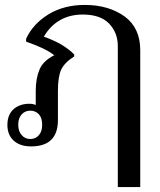

<svg xmlns="http://www.w3.org/2000/svg" viewBox="-20 -584 651 779"><path d="M458 -397C458 -397 458 175 458 175C458 175 549 175 549 175C549 175 549 -381 549 -381C549 -440 528 -486 486 -517C443 -548 389 -564 324 -564C267 -564 218 -551 177 -526C136 -501 105 -468 86 -427C86 -427 86 -415 86 -415C138 -397 176 -379 200 -360C169 -344 149 -324 140 -301C130 -277 125 -248 125 -215C125 -215 125 -158 125 -158C118 -161 110 -163 99 -163C74 -163 53 -156 36 -142C19 -127 10 -106 10 -77C10 -50 19 -28 36 -13C53 2 76 10 106 10C179 10 215 -26 215 -97C215 -97 215 -214 215 -214C215 -252 219 -281 228 -301C237 -320 254 -338 281 -355C281 -355 281 -363 281 -363C268 -377 249 -391 226 -405C202 -418 179 -428 158 -435C175 -465 198 -488 225 -503C252 -518 282 -525 316 -525C363 -525 398 -513 422 -489C446 -464 458 -434 458 -397ZM138 -36C129 -25 117 -20 103 -20C89 -20 77 -25 68 -36C59 -46 54 -60 54 -78C54 -96 59 -110 68 -120C77 -130 89 -135 103 -135C117 -135 129 -130 138 -120C147 -110 151 -96 151 -78C151 -60 147 -46 138 -36Z"/></svg>

Font: BUSH 25 TRIRONG 0515 A
Style: Regular
Weight: 400
Designer: Katatrad Team
Foundry: CadsonDemak